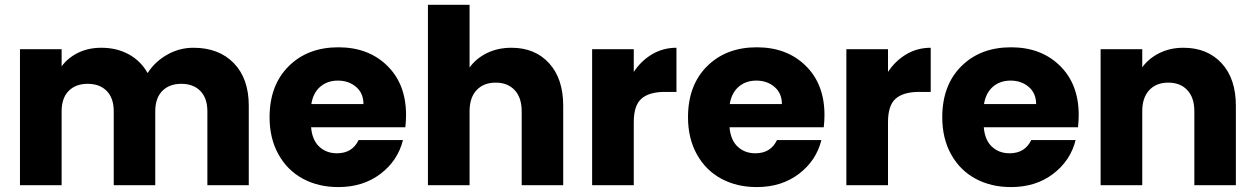

<svg xmlns="http://www.w3.org/2000/svg" viewBox="-20 -760 5149 788"><path d="M831.1 0V-303.2Q831.1 -357.4 802.2 -386.7Q773.4 -416 724.1 -416Q674.8 -416 646 -386.7Q617.2 -357.4 617.2 -303.2V0H446.8V-303.2Q446.8 -357.4 418 -386.7Q389.2 -416 339.8 -416Q290.5 -416 261.7 -386.7Q232.9 -357.4 232.9 -303.2V0H62V-558.1H232.9V-487.8Q258.8 -522.9 300.8 -543.5Q342.8 -564 396 -564Q459 -564 508.3 -537.1Q557.6 -510.3 585.9 -460Q614.7 -505.9 665 -534.9Q715.3 -564 773.9 -564Q878.4 -564 939.7 -500.7Q1001 -437.5 1001 -326.2V0Z M1366.7 -429.2Q1323.7 -429.2 1294.4 -404.1Q1265.1 -378.9 1257.8 -333H1471.7Q1471.7 -377.4 1441.4 -403.3Q1411.1 -429.2 1366.7 -429.2ZM1633.8 -185.1Q1612.8 -100.6 1541.5 -46.4Q1470.2 7.8 1368.7 7.8Q1286.6 7.8 1222.9 -26.6Q1159.2 -61 1122.8 -126.5Q1086.4 -191.9 1086.4 -278.8Q1086.4 -410.2 1164.6 -488Q1242.7 -565.9 1368.7 -565.9Q1492.2 -565.9 1569.3 -490.2Q1646.5 -414.6 1646.5 -288.1Q1646.5 -263.7 1643.6 -237.8H1256.8Q1261.2 -185.1 1290.3 -158Q1319.3 -130.9 1362.8 -130.9Q1425.8 -130.9 1451.7 -185.1Z M1736.3 0V-740.2H1907.2V-482.9Q1933.6 -520 1978.3 -542Q2022.9 -564 2079.1 -564Q2175.8 -564 2233.6 -500.5Q2291.5 -437 2291.5 -326.2V0H2121.1V-303.2Q2121.1 -359.4 2092.3 -390.1Q2063.5 -420.9 2014.2 -420.9Q1964.8 -420.9 1936 -390.1Q1907.2 -359.4 1907.2 -303.2V0Z M2581.1 -258.8V0H2410.2V-558.1H2581.1V-464.8Q2611.3 -510.7 2656.5 -537.4Q2701.7 -564 2756.3 -564V-382.8H2709Q2644.5 -382.8 2612.8 -355.2Q2581.1 -327.6 2581.1 -258.8Z M3084 -429.2Q3041 -429.2 3011.7 -404.1Q2982.4 -378.9 2975.1 -333H3189Q3189 -377.4 3158.7 -403.3Q3128.4 -429.2 3084 -429.2ZM3351.1 -185.1Q3330.1 -100.6 3258.8 -46.4Q3187.5 7.8 3085.9 7.8Q3003.9 7.8 2940.2 -26.6Q2876.5 -61 2840.1 -126.5Q2803.7 -191.9 2803.7 -278.8Q2803.7 -410.2 2881.8 -488Q2960 -565.9 3085.9 -565.9Q3209.5 -565.9 3286.6 -490.2Q3363.8 -414.6 3363.8 -288.1Q3363.8 -263.7 3360.8 -237.8H2974.1Q2978.5 -185.1 3007.6 -158Q3036.6 -130.9 3080.1 -130.9Q3143.1 -130.9 3168.9 -185.1Z M3624.5 -258.8V0H3453.6V-558.1H3624.5V-464.8Q3654.8 -510.7 3700 -537.4Q3745.1 -564 3799.8 -564V-382.8H3752.4Q3688 -382.8 3656.2 -355.2Q3624.5 -327.6 3624.5 -258.8Z M4127.4 -429.2Q4084.5 -429.2 4055.2 -404.1Q4025.9 -378.9 4018.6 -333H4232.4Q4232.4 -377.4 4202.1 -403.3Q4171.9 -429.2 4127.4 -429.2ZM4394.5 -185.1Q4373.5 -100.6 4302.2 -46.4Q4231 7.8 4129.4 7.8Q4047.4 7.8 3983.6 -26.6Q3919.9 -61 3883.5 -126.5Q3847.2 -191.9 3847.2 -278.8Q3847.2 -410.2 3925.3 -488Q4003.4 -565.9 4129.4 -565.9Q4252.9 -565.9 4330.1 -490.2Q4407.2 -414.6 4407.2 -288.1Q4407.2 -263.7 4404.3 -237.8H4017.6Q4022 -185.1 4051 -158Q4080.1 -130.9 4123.5 -130.9Q4186.5 -130.9 4212.4 -185.1Z M4881.8 0V-303.2Q4881.8 -359.4 4853 -390.1Q4824.2 -420.9 4774.9 -420.9Q4725.6 -420.9 4696.8 -390.1Q4668 -359.4 4668 -303.2V0H4497.1V-558.1H4668V-483.9Q4694.8 -520.5 4738.5 -542.2Q4782.2 -564 4836.9 -564Q4935.1 -564 4993.7 -500.5Q5052.2 -437 5052.2 -326.2V0Z"/></svg>

Font: SVN-Poppins
Style: Bold
Weight: 700
Designer: Ninad Kale (Devanagari), Jonny Pinhorn (Latin)
Foundry: Indian Type Foundry
Version: Version 3.200;PS 1.000;hotconv 16.6.54;makeotf.lib2.5.65590